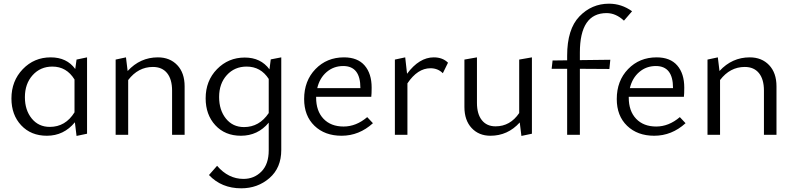

<svg xmlns="http://www.w3.org/2000/svg" viewBox="-20 -731 4308 1041"><path d="M395 -408 452 -420V-6L395 6L386 -68Q326 5 234 5Q148 5 95 -51.5Q42 -108 42 -197Q42 -292 103.5 -356Q165 -420 255 -420Q342 -420 388 -357ZM250 -43Q335 -43 384 -122V-300Q341 -370 264 -370Q199 -370 157 -323.5Q115 -277 115 -204Q115 -134 152 -88.5Q189 -43 250 -43Z M836 -420Q901 -420 941 -378Q981 -336 981 -263V0H913V-240Q913 -301 886 -334.5Q859 -368 809 -368Q729 -368 675 -297V0H607V-408L663 -420L672 -346Q740 -420 836 -420Z M1448 -409 1505 -420V82Q1505 179 1441 234.5Q1377 290 1288 290Q1181 290 1113 218L1157 168Q1218 239 1300 239Q1358 239 1397.5 199Q1437 159 1437 84V-66Q1378 5 1286 5Q1200 5 1147.5 -52Q1095 -109 1095 -198Q1095 -293 1156.5 -356Q1218 -419 1307 -419Q1394 -419 1441 -355ZM1303 -42Q1386 -42 1437 -118V-303Q1394 -370 1317 -370Q1252 -370 1210 -324Q1168 -278 1168 -205Q1168 -134 1205 -88Q1242 -42 1303 -42Z M1971 -96 2002 -63Q1927 5 1832 5Q1741 5 1685 -49Q1629 -103 1629 -194Q1629 -293 1690.5 -356.5Q1752 -420 1845 -420Q1919 -420 1957 -376Q1995 -332 1995 -256Q1995 -222 1993 -206H1694V-202Q1694 -129 1734 -87Q1774 -45 1843 -45Q1911 -45 1971 -96ZM1841 -373Q1789 -373 1751 -340.5Q1713 -308 1700 -253H1934V-254Q1934 -373 1841 -373Z M2332 -420Q2380 -420 2409 -391L2381 -334Q2354 -361 2314 -361Q2244 -361 2189 -279V0H2121V-408L2177 -420L2187 -331Q2253 -420 2332 -420Z M2795 -408 2864 -420V-6L2807 6L2798 -67Q2733 5 2639 5Q2576 5 2537 -37Q2498 -79 2498 -151V-408L2566 -420V-173Q2566 -113 2592.5 -79.5Q2619 -46 2667 -46Q2746 -46 2795 -118Z M3269 -660Q3124 -660 3124 -446V-405L3289 -407L3284 -357L3124 -358V0H3055V-358H2971L2976 -403L3055 -404V-429Q3055 -573 3121.5 -642Q3188 -711 3282 -711Q3350 -711 3407 -670L3363 -619Q3319 -660 3269 -660Z M3666 -96 3697 -63Q3622 5 3527 5Q3436 5 3380 -49Q3324 -103 3324 -194Q3324 -293 3385.5 -356.5Q3447 -420 3540 -420Q3614 -420 3652 -376Q3690 -332 3690 -256Q3690 -222 3688 -206H3389V-202Q3389 -129 3429 -87Q3469 -45 3538 -45Q3606 -45 3666 -96ZM3536 -373Q3484 -373 3446 -340.5Q3408 -308 3395 -253H3629V-254Q3629 -373 3536 -373Z M4045 -420Q4110 -420 4150 -378Q4190 -336 4190 -263V0H4122V-240Q4122 -301 4095 -334.5Q4068 -368 4018 -368Q3938 -368 3884 -297V0H3816V-408L3872 -420L3881 -346Q3949 -420 4045 -420Z"/></svg>

Font: EauTestInfant
Style: Regular
Weight: 400
Designer: Christian Thalmann (Catharsis Fonts)
Version: Version 0.001;PS 000.001;hotconv 1.0.88;makeotf.lib2.5.64775